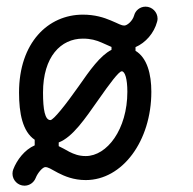

<svg xmlns="http://www.w3.org/2000/svg" viewBox="-20 -553 590 586"><path d="M88.9 -9.8C95.2 -25.9 110.4 -43 118.2 -43C127 -43 134.8 -37.6 157.2 -25.4C176.3 -15.6 204.1 -3.4 241.7 -3.4C353.5 -3.4 441.9 -122.6 441.9 -272.9C441.9 -326.7 429.2 -376.5 393.6 -397.9V-409.2C424.3 -422.4 450.2 -451.7 459.5 -486.8C460.4 -490.2 460.9 -492.7 460.9 -496.1C460.9 -516.1 444.3 -532.7 424.3 -532.7C407.2 -532.7 393.1 -521 389.2 -505.4C384.3 -488.3 367.7 -475.1 359.9 -475.1C349.1 -475.1 343.8 -480 317.9 -490.7C296.9 -499.5 270 -508.3 232.9 -508.3C126.5 -508.3 38.1 -422.4 38.1 -270.5C38.1 -207.5 48.8 -151.4 85.9 -126.5V-109.4C54.7 -95.7 31.7 -64.9 20.5 -36.1C19 -32.2 18.1 -27.8 18.1 -22.9C18.1 -2.9 34.7 13.7 54.7 13.7C70.3 13.7 83.5 3.9 88.9 -9.8ZM111.3 -270.5C111.3 -380.4 166 -435.1 232.9 -435.1C257.3 -435.1 273.4 -430.2 289.6 -423.3C301.3 -418.5 310.5 -413.6 320.3 -409.7V-400.9C285.6 -383.3 254.4 -338.9 219.7 -289.1C180.2 -232.9 143.1 -186.5 133.8 -186.5C117.2 -186.5 111.3 -218.3 111.3 -270.5ZM159.2 -106.9V-118.2C202.1 -134.8 239.7 -190.9 279.3 -247.1C315.4 -298.8 342.8 -335.4 351.6 -335.4C361.3 -335.4 368.7 -313 368.7 -272.9C368.7 -158.2 306.6 -76.7 241.7 -76.7C220.7 -76.7 206.1 -82.5 191.4 -89.8C179.7 -96.2 168.9 -102.5 159.2 -106.9Z"/></svg>

Font: Velvelyne
Style: Regular
Weight: 400
Designer: Manon Van der Borght et Mariel Nils
Foundry: Velvetyne
Version: Version 1.070;Glyphs 3.3.1 (3343)